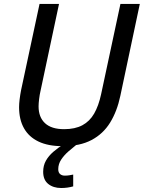

<svg xmlns="http://www.w3.org/2000/svg" viewBox="-20 -734 731 977"><path d="M298.8 9.8Q225.1 9.8 176 -13.7Q127 -37.1 102.1 -81.3Q77.1 -125.5 77.1 -188.5Q77.1 -205.1 79.8 -228Q82.5 -251 87.4 -275.9L181.2 -713.9H280.3L186.5 -272.9Q181.6 -252 179 -229.7Q176.3 -207.5 176.3 -192.4Q176.3 -137.7 209 -107.2Q241.7 -76.7 306.2 -76.7Q361.8 -76.7 399.2 -96.7Q436.5 -116.7 459.2 -156.2Q481.9 -195.8 494.6 -254.9L592.8 -713.9H691.4L592.3 -246.1Q575.7 -167.5 540.3 -110.1Q504.9 -52.7 445.8 -21.5Q386.7 9.8 298.8 9.8ZM291.5 222.7Q251 222.7 225.3 201.9Q199.7 181.2 199.7 140.1Q199.7 108.4 213.6 83.7Q227.5 59.1 251.5 38.3Q275.4 17.6 305.7 -1L372.1 0Q351.1 16.6 328.9 35.9Q306.6 55.2 291.5 77.9Q276.4 100.6 276.4 127Q276.4 143.6 285.6 151.6Q294.9 159.7 309.6 159.7Q321.8 159.7 332.3 158Q342.8 156.2 352.5 154.3V214.4Q338.9 218.3 323.5 220.5Q308.1 222.7 291.5 222.7Z"/></svg>

Font: Open Sans Medium
Style: Italic
Weight: 500
Italic angle: -12°
Designer: Monotype Design Team
Foundry: Monotype Imaging Inc.
Version: Version 3.000